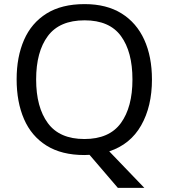

<svg xmlns="http://www.w3.org/2000/svg" viewBox="-20 -745 821 935"><path d="M720 -358Q720 -227 667.5 -134.5Q615 -42 512 -8L683 170H554L416 9Q410 9 403.5 9.5Q397 10 391 10Q280 10 206.5 -36Q133 -82 97 -165Q61 -248 61 -359Q61 -468 97 -550.5Q133 -633 206.5 -679Q280 -725 392 -725Q499 -725 572 -679.5Q645 -634 682.5 -551.5Q720 -469 720 -358ZM156 -358Q156 -223 213 -145.5Q270 -68 391 -68Q512 -68 568.5 -145.5Q625 -223 625 -358Q625 -493 569 -569.5Q513 -646 392 -646Q270 -646 213 -569.5Q156 -493 156 -358Z"/></svg>

Font: Noto Sans
Style: Regular
Weight: 400
Designer: Monotype Design Team
Foundry: Monotype Imaging Inc.
Version: Version 1.902